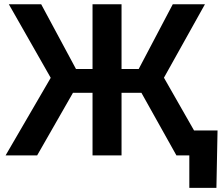

<svg xmlns="http://www.w3.org/2000/svg" viewBox="-20 -748 1067 924"><path d="M564.9 -727.5V0H425.3V-727.5ZM6.8 0 224.1 -373.5 22.5 -727.5H178.2L345.7 -416H647.5L811.5 -727.5H966.3L769 -374L982.4 0H829.1L660.6 -301.3H331.1L158.7 0ZM891.1 156.2V0H850.1V-120.1H1026.9L1021.5 156.2Z"/></svg>

Font: Inter Cardless Display
Style: Bold
Weight: 700
Designer: Rasmus Andersson
Foundry: rsms
Version: Version 4.001;git-9221beed3